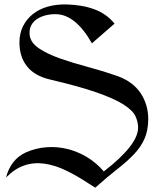

<svg xmlns="http://www.w3.org/2000/svg" viewBox="-20 -832 722 884"><path d="M662.6 -282.1Q662.6 -350.5 627.4 -403.2Q592.1 -455.8 521.6 -481.6Q455.8 -504.7 385.8 -523.4Q315.8 -542.1 257.1 -562.6Q198.4 -583.2 159.2 -609.5Q120 -635.8 116.3 -672.6Q114.2 -697.4 123.7 -715.3Q133.2 -733.2 150.5 -744.5Q167.9 -755.8 189.7 -761.3Q211.6 -766.8 235.3 -766.8Q326.8 -766.8 403.2 -632.6L507.4 -723.2Q471.1 -767.9 415.8 -788.7Q360.5 -809.5 286.3 -811.6Q238.4 -812.6 198.7 -801.1Q158.9 -789.5 130.3 -766.3Q101.6 -743.2 85.5 -710.3Q69.5 -677.4 69.5 -635.8Q69.5 -571.1 104.2 -526.8Q138.9 -482.6 210.5 -465.8Q345.8 -434.2 426.6 -405.8Q507.4 -377.4 549.2 -350.5Q591.1 -323.7 603.4 -297.4Q615.8 -271.1 615.8 -244.2Q615.8 -164.7 457.9 -42.6Q423.2 -83.2 379.5 -109.2Q335.8 -135.3 288.2 -146.6Q240.5 -157.9 191.8 -153.9Q143.2 -150 98.4 -130Q28.9 -97.4 7.9 -14.7Q48.4 -55.8 92.4 -70.5Q136.3 -85.3 184.7 -78.4Q233.2 -71.6 283.9 -47.1Q334.7 -22.6 389.5 13.7L418.4 32.1Q475.8 -18.9 521.1 -54.2Q566.3 -89.5 597.1 -122.1Q627.9 -154.7 644.7 -191.6Q661.6 -228.4 662.6 -282.1Z"/></svg>

Font: MM Bagan
Style: Regular
Weight: 400
Designer: Khon Soe Zaw Thu
Version: Version 1.00 July 10, 2016, initial release